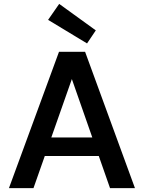

<svg xmlns="http://www.w3.org/2000/svg" viewBox="-20 -966 739 986"><path d="M26 0 283 -700H417L673 0H545L349 -560L152 0ZM141 -165 173 -260H518L550 -165ZM427 -743 227 -864 284 -946 472 -810Z"/></svg>

Font: DM Sans 9pt
Style: Semibold
Weight: 600
Designer: Colophon Foundry, Jonny Pinhorn
Foundry: Colophon Foundry
Version: Version 4.004;gftools[0.9.30]